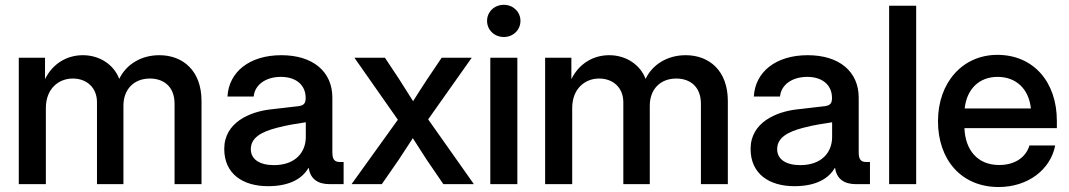

<svg xmlns="http://www.w3.org/2000/svg" viewBox="-20 -751 4360 783"><path d="M56.6 0H167V-310.1C167 -388.7 218.3 -430.7 276.9 -430.7C334.5 -430.7 375.5 -392.6 375.5 -334.5V0H483.4V-320.3C483.4 -384.8 524.4 -430.7 591.3 -430.7C645.5 -430.7 691.9 -399.9 691.9 -327.6V0H801.8V-339.4C801.8 -462.4 726.1 -525.9 629.9 -525.9C553.7 -525.9 493.7 -486.8 466.3 -429.2C444.8 -486.3 387.7 -525.9 317.9 -525.9C253.9 -525.9 195.3 -492.7 163.6 -428.2V-515.6H56.6Z M1073.2 8.3C1165.5 8.3 1214.8 -25.9 1237.3 -65.4H1239.3C1245.6 -22 1275.4 0 1324.2 0H1381.3V-90.3H1366.2C1343.8 -90.3 1335.4 -101.6 1335.4 -129.9V-353C1335.4 -458.5 1256.8 -525.9 1127.4 -525.9C996.6 -525.9 913.1 -457 907.7 -357.4H1014.6C1018.6 -403.8 1062 -437.5 1125.5 -437.5C1189 -437.5 1226.6 -402.8 1226.6 -351.6C1226.6 -329.6 1219.2 -320.8 1196.3 -317.9C1167 -314.9 1128.9 -310.5 1082 -304.7C999 -294.9 894.5 -252 894.5 -143.6C894.5 -42 970.2 8.3 1073.2 8.3ZM1097.2 -77.6C1039.1 -77.6 1002.9 -101.1 1002.9 -142.6C1002.9 -188.5 1043.5 -212.9 1109.9 -230C1152.3 -241.2 1189.5 -246.6 1227.1 -252.4V-192.4C1227.1 -129.9 1184.6 -77.6 1097.2 -77.6Z M1413.6 0H1537.1L1606.4 -100.1L1663.6 -187.5L1719.7 -100.1L1788.1 0H1912.6L1726.1 -264.2L1903.8 -515.6H1781.2L1721.7 -427.2C1701.7 -397 1683.1 -367.7 1664.6 -338.4L1608.4 -427.2L1549.8 -515.6H1425.3L1602.5 -262.7Z M1979.5 0H2089.8V-515.6H1979.5ZM2034.7 -600.1C2072.8 -600.1 2102.5 -628.9 2102.5 -666C2102.5 -702.6 2072.8 -731.4 2034.7 -731.4C1996.1 -731.4 1966.3 -702.6 1966.3 -666C1966.3 -628.9 1996.1 -600.1 2034.7 -600.1Z M2203.1 0H2313.5V-310.1C2313.5 -388.7 2364.7 -430.7 2423.3 -430.7C2481 -430.7 2522 -392.6 2522 -334.5V0H2629.9V-320.3C2629.9 -384.8 2670.9 -430.7 2737.8 -430.7C2792 -430.7 2838.4 -399.9 2838.4 -327.6V0H2948.2V-339.4C2948.2 -462.4 2872.6 -525.9 2776.4 -525.9C2700.2 -525.9 2640.1 -486.8 2612.8 -429.2C2591.3 -486.3 2534.2 -525.9 2464.4 -525.9C2400.4 -525.9 2341.8 -492.7 2310.1 -428.2V-515.6H2203.1Z M3219.7 8.3C3312 8.3 3361.3 -25.9 3383.8 -65.4H3385.7C3392.1 -22 3421.9 0 3470.7 0H3527.8V-90.3H3512.7C3490.2 -90.3 3481.9 -101.6 3481.9 -129.9V-353C3481.9 -458.5 3403.3 -525.9 3273.9 -525.9C3143.1 -525.9 3059.6 -457 3054.2 -357.4H3161.1C3165 -403.8 3208.5 -437.5 3272 -437.5C3335.4 -437.5 3373 -402.8 3373 -351.6C3373 -329.6 3365.7 -320.8 3342.8 -317.9C3313.5 -314.9 3275.4 -310.5 3228.5 -304.7C3145.5 -294.9 3041 -252 3041 -143.6C3041 -42 3116.7 8.3 3219.7 8.3ZM3243.7 -77.6C3185.5 -77.6 3149.4 -101.1 3149.4 -142.6C3149.4 -188.5 3189.9 -212.9 3256.3 -230C3298.8 -241.2 3335.9 -246.6 3373.5 -252.4V-192.4C3373.5 -129.9 3331.1 -77.6 3243.7 -77.6Z M3716.3 -727.5H3606V0H3716.3Z M4052.7 11.7C4170.4 11.7 4263.7 -57.6 4283.2 -157.7H4178.2C4164.1 -110.4 4120.1 -78.1 4054.7 -78.1C3966.8 -78.1 3916.5 -138.7 3913.1 -228.5H4290V-258.3C4290 -417 4194.3 -527.3 4047.4 -527.3C3905.3 -527.3 3805.2 -414.1 3805.2 -256.8C3805.2 -101.1 3898.9 11.7 4052.7 11.7ZM3914.1 -308.6C3922.4 -387.7 3973.1 -437.5 4048.3 -437.5C4124.5 -437.5 4175.8 -387.7 4184.1 -308.6Z"/></svg>

Font: Raveo Display Display Medium
Style: Regular
Weight: 500
Designer: Jakub Foglar, Rasmus Andersson (Inter)
Foundry: Jakubfoglar.com
Version: Version 1.100;Glyphs 3.2.3 (3260)